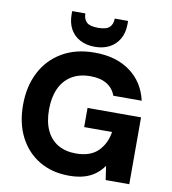

<svg xmlns="http://www.w3.org/2000/svg" viewBox="-99 -1010 988 1106"><g transform="rotate(10 395.5 -456.5)"><path d="M379 12Q279 12 204.5 -32.5Q130 -77 89 -157Q48 -237 48 -344Q48 -452 90.5 -535Q133 -618 213 -665Q293 -712 403 -712Q529 -712 611 -652Q693 -592 717 -486H551Q536 -528 498.5 -551Q461 -574 403 -574Q337 -574 291.5 -545.5Q246 -517 223 -465.5Q200 -414 200 -344Q200 -272 223.5 -222Q247 -172 291 -146.5Q335 -121 395 -121Q481 -121 525.5 -166Q570 -211 580 -279H417V-391H730V0H592L580 -81Q559 -51 530.5 -30Q502 -9 464.5 1.5Q427 12 379 12ZM396 -745Q347 -745 310 -764.5Q273 -784 253 -820Q233 -856 233 -907V-925H310Q310 -893 328.5 -874.5Q347 -856 396 -856Q445 -856 463.5 -874.5Q482 -893 482 -925H560V-907Q560 -856 539 -819.5Q518 -783 481.5 -764Q445 -745 396 -745Z"/></g></svg>

Font: DM Sans 10pt Black
Style: Regular
Weight: 900
Version: Version 4.004;gftools[0.9.30]